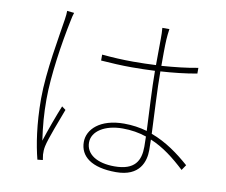

<svg xmlns="http://www.w3.org/2000/svg" viewBox="-84 -863 1167 991"><g transform="rotate(10 500.0 -367.5)"><path d="M227 -755 190 -759C190 -747 189 -733 186 -714C173 -626 136 -433 136 -290C136 -155 153 -50 172 24L200 21C199 14 197 2 196 -7C195 -20 196 -37 199 -51C208 -94 249 -197 270 -254L250 -269C230 -221 198 -133 180 -77C169 -155 164 -213 164 -291C164 -415 191 -591 216 -710C219 -728 223 -742 227 -755ZM703 -191 704 -138C704 -64 676 -11 569 -11C478 -11 419 -48 419 -110C419 -169 485 -211 578 -211C623 -211 665 -204 703 -191ZM726 -758H689C691 -742 691 -720 691 -701L690 -563C651 -561 611 -560 571 -560C513 -560 463 -563 407 -568V-537C465 -533 512 -530 568 -530C609 -530 649 -531 690 -533C690 -444 698 -312 702 -220C664 -231 624 -237 581 -237C455 -237 392 -174 392 -108C392 -33 453 17 582 17C708 17 732 -66 732 -125L731 -180C799 -152 857 -106 914 -53L933 -81C875 -132 809 -181 730 -210C726 -313 718 -440 718 -535C783 -539 847 -546 908 -557V-587C851 -576 786 -569 718 -564C718 -609 718 -668 720 -702C721 -720 723 -737 726 -758Z"/></g></svg>

Font: Harano Aji Gothic K1 ExtraLight
Style: Regular
Weight: 250
Foundry: Masamichi Hosoda
Version: HaranoAjiGothicK1-ExtraLight version 20230610;ttx 4.39.4